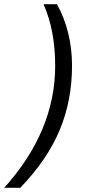

<svg xmlns="http://www.w3.org/2000/svg" viewBox="-98 -734 403 912"><path d="M244.1 -421.9Q244.1 -255.4 184.8 -114.5Q125.5 26.4 -2 158.2H-78.1Q164.1 -110.8 164.1 -421.9Q164.1 -588.4 108.9 -713.9H172.9Q244.1 -582.5 244.1 -421.9Z"/></svg>

Font: CAA NEO Sans
Style: Italic
Weight: 400
Italic angle: -12°
Version: Version 1.10